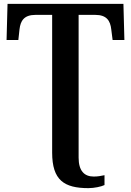

<svg xmlns="http://www.w3.org/2000/svg" viewBox="-20 -734 678 994"><path d="M438 240C468 240 505 232 521 224V173C502 177 486 180 465 180C416 180 387 150 387 82V-657H473C533 -657 551 -626 556 -582L563 -527H624L619 -714H19L14 -527H75L81 -582C86 -626 104 -657 164 -657H250V56C250 199 312 240 438 240Z"/></svg>

Font: Noto Serif SemiBold
Style: Regular
Weight: 600
Designer: Monotype Design Team
Foundry: Monotype Imaging Inc.
Version: Version 2.013